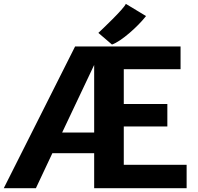

<svg xmlns="http://www.w3.org/2000/svg" viewBox="-74 -987 1041 1007"><path d="M513.2 -753.4C561.5 -769.5 649.4 -848.1 691.9 -902.8L585.9 -966.8C577.1 -941.9 455.6 -827.1 441.9 -814.5ZM-54.2 0H114.3L200.7 -183.6H419.9V0H904.8V-122.6H575.2V-323.7H803.7V-441.4H575.2V-624H873V-743.2H319.8ZM252 -292 419.9 -646.5V-292Z"/></svg>

Font: Merriweather Sans
Style: Bold
Weight: 700
Designer: Eben Sorkin ( eben@eyebytes.com )
Foundry: Eben Sorkin
Version: Version 1.003